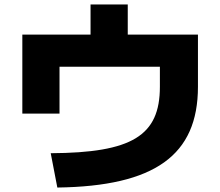

<svg xmlns="http://www.w3.org/2000/svg" viewBox="-20 -800 978 852"><path d="M205.1 -120.1 234.4 32.2C667 26.4 858.4 -111.3 858.4 -415V-646.5H546.9V-780.3H381.8V-646.5H79.1V-295.9H244.1V-503.9H689.5V-415C689.5 -197.3 565.4 -122.1 205.1 -120.1Z"/></svg>

Font: Pretendard Black
Style: Regular
Weight: 900
Designer: Base glyphs from Inter by Rasmus Andersson; Hangeul glyphs from Noto Sans CJK(Source Han Sans) by Jang Soo-young and Kan
Foundry: Kil Hyung-jin
Version: Version 1.309;Glyphs 3.2 (3225)